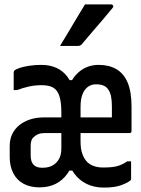

<svg xmlns="http://www.w3.org/2000/svg" viewBox="-20 -839 640 870"><path d="M167 -545Q205 -545 234.5 -532Q264 -519 284.5 -492.5Q305 -466 314 -425L280 -476H322L285 -425Q302 -484 339.5 -514.5Q377 -545 427 -545Q474 -545 507.5 -525.5Q541 -506 558.5 -464.5Q576 -423 576 -355Q576 -329 576 -301Q576 -273 576 -246Q576 -243 575 -240.5Q574 -238 571.5 -237Q569 -236 566 -236Q538 -236 510 -236Q482 -236 454 -236Q426 -236 398.5 -236Q371 -236 343 -236L303 -229V-307Q326 -307 348.5 -307Q371 -307 395 -307Q419 -307 441.5 -307Q464 -307 487 -307Q487 -315 487 -323.5Q487 -332 487 -340.5Q487 -349 487 -357Q487 -384 483 -403Q479 -422 470 -434Q462 -446 448.5 -451.5Q435 -457 415 -457Q393 -457 377 -444.5Q361 -432 353 -409.5Q345 -387 345 -356V-197Q345 -165 353 -142Q361 -119 376 -104Q389 -92 407 -86Q425 -80 447 -80Q471 -80 489 -82Q507 -84 523 -90Q539 -96 557 -108H574Q574 -88 574 -68Q574 -48 574 -29Q574 -27 573 -24.5Q572 -22 569 -20Q555 -9 526.5 1Q498 11 450 11Q407 11 373 -5.5Q339 -22 316.5 -52.5Q294 -83 283 -127L318 -66H281L317 -127Q307 -82 285 -51.5Q263 -21 231.5 -5.5Q200 10 159 10Q117 10 86.5 -6.5Q56 -23 40 -54.5Q24 -86 24 -127V-178Q24 -207 35 -230.5Q46 -254 66.5 -271Q87 -288 115.5 -297.5Q144 -307 179 -307Q201 -307 218.5 -307Q236 -307 250.5 -307Q265 -307 279 -307H296V-236Q285 -236 266 -236Q247 -236 225 -236Q203 -236 181 -236Q165 -236 153 -231Q141 -226 133 -218Q125 -211 122 -201Q119 -191 119 -180V-135Q119 -106 132 -92.5Q145 -79 169 -79H175Q200 -79 218.5 -89.5Q237 -100 247.5 -119Q258 -138 258 -165V-328Q258 -377 249 -404Q240 -431 221 -442Q202 -453 169 -453Q138 -453 111 -447Q84 -441 58 -431H42Q42 -451 42 -470.5Q42 -490 42 -511Q42 -513 43 -515.5Q44 -518 45 -519Q51 -525 68.5 -531Q86 -537 112 -541Q138 -545 167 -545ZM365 -819Q399 -819 425 -819Q451 -819 483 -819Q490 -819 492.5 -813.5Q495 -808 490 -803Q466 -774 445 -749Q424 -724 401.5 -698.5Q379 -673 351 -639Q349 -636 344.5 -633.5Q340 -631 334 -631Q311 -631 291.5 -631Q272 -631 252 -631Q271 -662 289.5 -693Q308 -724 327 -756Q346 -788 365 -819Z"/></svg>

Font: Recursive Monospace Medium
Style: Regular
Weight: 500
Version: Version 1.047